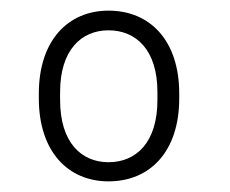

<svg xmlns="http://www.w3.org/2000/svg" viewBox="-20 -718 432 361"><path d="M184 -377C262 -377 317 -433 317 -533V-542C317 -642 262 -698 184 -698C108 -698 53 -642 53 -542V-533C53 -433 108 -377 184 -377ZM184 -413C133 -413 93 -450 93 -530V-545C93 -624 133 -661 184 -661C236 -661 276 -624 276 -545V-530C276 -450 236 -413 184 -413Z"/></svg>

Font: ChivoLight
Style: Regular
Weight: 300
Designer: Hector Gatti
Foundry: Omnibus-Type
Version: Version 1.004;PS 001.004;hotconv 1.0.88;makeotf.lib2.5.64775